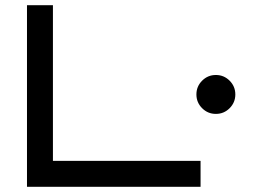

<svg xmlns="http://www.w3.org/2000/svg" viewBox="-20 -720 990 740"><path d="M753 0H84V-700H184V-100H753ZM887 -356Q887 -325 865 -303Q843 -281 812 -281Q781 -281 759 -303Q737 -325 737 -356Q737 -387 759 -409Q781 -431 812 -431Q843 -431 865 -409Q887 -387 887 -356Z"/></svg>

Font: Bruno Ace SC
Style: Regular
Weight: 400
Version: Version 1.100; ttfautohint (v1.8.4.7-5d5b);gftools[0.9.27]